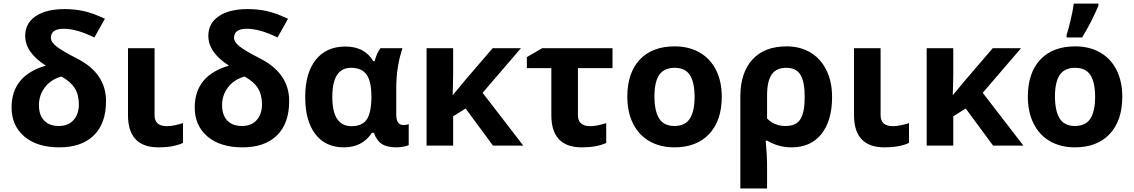

<svg xmlns="http://www.w3.org/2000/svg" viewBox="-20 -816 6354 1076"><path d="M324.2 -387.2Q264.2 -370.1 231.2 -326.2Q198.2 -282.2 198.2 -226.6Q198.2 -170.9 227.5 -140.4Q256.8 -109.9 309.6 -109.9Q362.3 -109.9 392.1 -143.1Q421.9 -176.3 421.9 -231Q421.9 -285.6 398.7 -322.3Q375.5 -358.9 324.2 -387.2ZM508.8 -606Q409.2 -654.8 336.9 -654.8Q265.1 -654.8 265.1 -604Q265.1 -579.6 298.8 -554Q332.5 -528.3 411.1 -488.3Q574.2 -405.3 574.2 -250Q574.2 -123.5 505.4 -56.9Q436.5 9.8 312.5 9.8Q188.5 9.8 116.7 -50.8Q44.9 -111.3 44.9 -213.9Q44.9 -392.6 236.8 -448.2Q121.1 -522 121.1 -615.2Q121.1 -685.5 179.9 -725.3Q238.8 -765.1 342.8 -765.1Q397 -765.1 448 -754.2Q499 -743.2 567.9 -710.9Z M846.2 -170.9Q845.7 -108.9 916 -108.9Q950.2 -108.9 1005.4 -126V-15.1Q952.1 9.8 868.2 9.8Q697.3 9.8 697.3 -170.9V-545.9H846.2Z M1350.6 -387.2Q1290.5 -370.1 1257.6 -326.2Q1224.6 -282.2 1224.6 -226.6Q1224.6 -170.9 1253.9 -140.4Q1283.2 -109.9 1335.9 -109.9Q1388.7 -109.9 1418.5 -143.1Q1448.2 -176.3 1448.2 -231Q1448.2 -285.6 1425 -322.3Q1401.9 -358.9 1350.6 -387.2ZM1535.2 -606Q1435.5 -654.8 1363.3 -654.8Q1291.5 -654.8 1291.5 -604Q1291.5 -579.6 1325.2 -554Q1358.9 -528.3 1437.5 -488.3Q1600.6 -405.3 1600.6 -250Q1600.6 -123.5 1531.7 -56.9Q1462.9 9.8 1338.9 9.8Q1214.8 9.8 1143.1 -50.8Q1071.3 -111.3 1071.3 -213.9Q1071.3 -392.6 1263.2 -448.2Q1147.5 -522 1147.5 -615.2Q1147.5 -685.5 1206.3 -725.3Q1265.1 -765.1 1369.1 -765.1Q1423.3 -765.1 1474.4 -754.2Q1525.4 -743.2 1594.2 -710.9Z M2200.7 -325.2V-172.9Q2200.7 -115.2 2241.7 -115.2Q2257.3 -115.2 2270.5 -120.1V-2.9Q2262.7 2 2240.5 5.9Q2218.3 9.8 2203.6 9.8Q2148.9 9.8 2120.1 -9Q2091.3 -27.8 2074.7 -71.8H2064.5Q2010.7 9.8 1907.2 9.8Q1803.7 9.8 1747.1 -64.5Q1690.4 -138.7 1690.4 -272.5Q1690.4 -406.2 1749.5 -480.7Q1808.6 -555.2 1916 -555.2Q2023.4 -555.2 2072.3 -473.1H2079.6Q2091.3 -519 2112.3 -545.9H2235.4Q2200.7 -440.9 2200.7 -325.2ZM1947.3 -436Q1842.3 -436 1842.3 -272.5Q1842.3 -108.9 1949.7 -108.9Q2007.3 -108.9 2033.4 -143.8Q2059.6 -178.7 2061.5 -266.1V-272Q2061.5 -359.9 2034.4 -397.9Q2007.3 -436 1947.3 -436Z M2519.5 0H2370.6V-545.9H2519.5V-402.8L2518.1 -324.2L2516.6 -284.2H2518.6L2587.4 -367.2L2740.7 -545.9H2899.4L2684.6 -295.9L2912.6 0H2742.7L2589.4 -208L2519.5 -164.1Z M3218.8 -170.9Q3218.8 -108.9 3288.6 -108.9Q3322.8 -108.9 3377.4 -126V-15.1Q3324.7 9.8 3240.7 9.8Q3069.8 9.8 3069.8 -170.9V-434.1H2932.6V-496.1L3018.6 -545.9H3412.6V-434.1H3218.8Z M4024.9 -273.9Q4024.9 -140.6 3954.6 -65.4Q3884.3 9.8 3758.8 9.8Q3680.2 9.8 3620.1 -24.4Q3560.1 -58.6 3527.8 -123.5Q3495.6 -188 3495.6 -273.9Q3495.6 -407.7 3565.4 -481.9Q3635.3 -556.2 3761.7 -556.2Q3840.3 -556.2 3900.4 -522Q3960.4 -487.8 3992.7 -423.8Q4024.9 -359.9 4024.9 -273.9ZM3647.5 -274.4Q3647.9 -193.4 3674.3 -151.4Q3700.7 -109.9 3760.3 -109.9Q3819.8 -110.4 3846.2 -151.4Q3872.6 -192.4 3872.6 -273.4Q3872.6 -354.5 3846.2 -395.5Q3819.8 -436 3760.3 -436Q3700.7 -435.5 3673.8 -395.5Q3647.5 -355.5 3647.5 -274.4Z M4278.8 -280.8V-151.9Q4320.8 -109.9 4381.3 -109.9Q4441.9 -109.9 4465.8 -148.2Q4489.7 -186.5 4489.7 -272.5Q4489.7 -358.4 4465.8 -397.2Q4441.9 -436 4386.2 -436Q4330.6 -436 4304.7 -398.7Q4278.8 -361.3 4278.8 -280.8ZM4643.1 -272.9Q4643.1 -139.6 4583.3 -64.9Q4523.4 9.8 4417 9.8Q4341.8 9.8 4279.8 -27.8H4271Q4278.8 56.2 4278.8 103V240.2H4128.9V-273.9Q4128.9 -408.2 4196.5 -482.2Q4264.2 -556.2 4388.7 -556.2Q4464.4 -556.2 4522 -521.7Q4579.6 -487.3 4611.3 -422.9Q4643.1 -358.4 4643.1 -272.9Z M4915 -170.9Q4914.6 -108.9 4984.9 -108.9Q5019 -108.9 5074.2 -126V-15.1Q5021 9.8 4937 9.8Q4766.1 9.8 4766.1 -170.9V-545.9H4915Z M5322.3 0H5173.3V-545.9H5322.3V-402.8L5320.8 -324.2L5319.3 -284.2H5321.3L5390.1 -367.2L5543.5 -545.9H5702.1L5487.3 -295.9L5715.3 0H5545.4L5392.1 -208L5322.3 -164.1Z M6269.5 -273.9Q6269.5 -140.6 6199.2 -65.4Q6128.9 9.8 6003.4 9.8Q5924.8 9.8 5864.7 -24.4Q5804.7 -58.6 5772.5 -123.5Q5740.2 -188 5740.2 -273.9Q5740.2 -407.7 5810.1 -481.9Q5879.9 -556.2 6006.3 -556.2Q6085 -556.2 6145 -522Q6205.1 -487.8 6237.3 -423.8Q6269.5 -359.9 6269.5 -273.9ZM5892.1 -274.4Q5892.6 -193.4 5918.9 -151.4Q5945.3 -109.9 6004.9 -109.9Q6064.5 -110.4 6090.8 -151.4Q6117.2 -192.4 6117.2 -273.4Q6117.2 -354.5 6090.8 -395.5Q6064.5 -436 6004.9 -436Q5945.3 -435.5 5918.5 -395.5Q5892.1 -355.5 5892.1 -274.4ZM6135.7 -795.9V-784.2Q6097.7 -693.4 6044.4 -606H5957.5V-621.1Q5966.8 -647.5 5979.5 -701.2Q5992.2 -754.9 5997.6 -795.9Z"/></svg>

Font: OpenSans-Bold
Style: Bold
Weight: 700
Foundry: Ascender Corporation
Version: Version 1.10